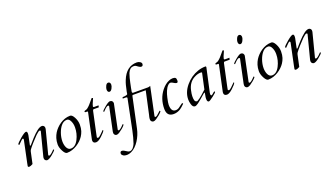

<svg xmlns="http://www.w3.org/2000/svg" viewBox="-88 -1525 4446 2560"><g transform="rotate(-20 2135.5 -245.5)"><path d="M397 -381V-379L310 -41C309.3 -36.3 309 -29.8 309 -21.5C309 -3.7 326.5 14 345 14C363 14 388.2 0.8 420.5 -25.5C452.8 -51.8 472.3 -71.3 479 -84L470 -94L462 -86C429.3 -51.3 406.3 -34 393 -34C385 -34 381 -37.7 381 -45V-47L468 -385C468.7 -389 469 -395.3 469 -404C469 -422.2 451.8 -439 433 -439C413 -439 389.8 -428.8 363.5 -408.5C337.2 -388.2 308.7 -361.3 278 -328C254.2 -303 227.6 -270.9 207.5 -248C203.9 -243.9 195 -242.1 195 -250C205 -298.1 211.4 -326.1 218.5 -363C222 -381.3 225 -385.6 225 -407C225 -428.3 219 -439 207 -439C193 -439 165.8 -422.2 125.5 -388.5C85.2 -354.8 61.3 -330.7 54 -316L65 -304L110.5 -349.5C122.2 -361.2 130.3 -367 135 -367C142.3 -367 146 -362.3 146 -353V-351L81 -42C80.1 -36.4 73 -6.6 73 0C73 9.3 79 14.2 91 14.5H91.9C103.9 14.5 120.9 8 143 -5L178 -168C180 -177.3 183.8 -186.3 189.5 -195C209.3 -225.3 297.9 -322.7 326 -350C338.7 -362 350 -371.8 360 -379.5C370 -387.2 377.3 -391.2 382 -391.5C389.6 -392 397 -387.7 397 -381Z M620 -150.5C620 -228.5 652 -314.2 691 -360C710.1 -382.5 735.6 -403 773.5 -403C789.8 -403 804 -394 816 -376C834 -347.3 843 -313 843 -273C843 -213.7 829.2 -157.2 801.5 -103.5C773.8 -49.8 738 -23 694 -23C640.9 -23 620 -94.4 620 -150.5ZM833 -439C726.8 -439 636.2 -364.1 591 -292C566.1 -251 547 -198.6 547 -135C547 -105 556.2 -72.8 574.5 -38.5C592.8 -4.2 610.7 13 628 13C731.7 13 826 -58 871 -126C898.4 -168.5 916 -212.6 916 -283C916 -318.3 907 -353.2 889 -387.5C871 -421.8 852.3 -439 833 -439Z M1041 13C1063 13 1091.2 -3 1125.5 -35C1159.8 -67 1179.3 -90 1184 -104L1178 -112L1123 -58C1107.7 -42.7 1095.2 -35 1085.5 -35C1075.8 -35 1071 -38.7 1071 -46V-48C1071 -48.7 1071.3 -50.2 1072 -52.5C1074.3 -60.5 1074.9 -68.7 1077 -79L1145 -396C1147 -407.3 1152.3 -413 1161 -413H1232L1238 -439H1174C1166 -439 1162 -442.7 1162 -450V-452C1164 -466.7 1174 -493 1192 -531C1196 -540.3 1199.3 -548.3 1202 -555C1198 -558.3 1192.3 -560.7 1185 -562C1181 -558 1170.8 -546 1154.5 -526C1131 -497.2 1110.4 -473 1083.5 -452C1068.1 -440 1058.8 -439.9 1041 -433.5C1030.4 -429.7 1029.9 -413 1046 -413H1068C1073.3 -413 1076 -410.7 1076 -406C1076 -404 1075.7 -401.3 1075 -398L999 -43C997.7 -37 997 -31.3 997 -26C997.7 0 1012.3 13 1041 13Z M1439 -559C1453 -559 1465.3 -569.2 1476 -589.5C1486.7 -609.8 1492 -627 1492 -641C1492 -663.9 1480.3 -680 1461 -680C1445.7 -680 1433.3 -670 1424 -650C1414.7 -630 1410 -613.3 1410 -600C1410 -579.6 1417.4 -559 1439 -559ZM1331.5 13C1343.8 13 1357.5 8 1372.5 -2C1396.3 -17.9 1451.3 -58.6 1464 -84L1455 -94L1447 -86C1415 -51.3 1392.3 -34 1379 -34C1371 -34 1367 -37.7 1367 -45L1440 -396C1440 -420.5 1425.5 -439 1399 -439C1384.3 -439 1360.7 -425.8 1328 -399.5C1295.3 -373.2 1275.7 -353.7 1269 -341L1278 -332C1280.7 -334 1285 -338.3 1291 -345C1319.7 -376.3 1341 -392 1355 -392C1363 -392 1367 -388.3 1367 -381V-379L1297 -47C1295.7 -40.3 1295 -33.2 1295 -25.5C1295 -6.3 1310.2 13 1331.5 13Z M1321 237C1304.3 237 1296 247.7 1296 269C1296 278.3 1302.3 287.8 1315 297.5C1327.7 307.2 1347 312 1373 312C1390.3 312 1410 307 1432 297C1520.1 257.2 1589.6 139.9 1613 30L1702 -387C1704.5 -398.7 1705.2 -413 1717 -413H1898C1876.6 -314.1 1844.8 -167.7 1827 -87.5C1822.4 -66.8 1817 -53.9 1817 -38V-23C1817 -5 1834.6 13 1854.5 13C1866.2 13 1879.7 8 1895 -2C1919.3 -17.9 1974.2 -58.4 1987 -84L1978 -94L1970 -86C1935.3 -51.3 1912.3 -34 1901 -34C1893 -34 1889 -38 1889 -46L1974 -448L1957 -441.3L1940 -438.6L1731 -439C1720.3 -439 1715 -444.7 1715 -456C1719.7 -493.7 1726.6 -516 1739 -579.5C1747 -620.5 1758 -661.3 1772 -702C1782 -724.7 1793.2 -741.7 1805.5 -753C1817.8 -764.3 1835.3 -770 1858 -770C1869.3 -770 1878.5 -767.8 1885.5 -763.5C1899.1 -755.1 1928.2 -728 1951 -728C1968.3 -728 1977 -738.7 1977 -760C1977 -784.7 1940.4 -803 1912 -803C1812 -803 1739.3 -746 1694 -632C1678.2 -594.3 1666.7 -545.4 1659 -507C1655.9 -491.4 1649 -468.8 1649 -453C1649 -440.4 1624.7 -433.4 1576 -432L1572 -413H1616C1628 -413 1634 -409.3 1634 -402V-398L1547 30C1533.9 94.3 1518.6 151.6 1501 202C1487.1 233.9 1461.3 279 1421 279C1385.3 279 1358.1 237 1321 237Z M2322 -363C2333.3 -363 2339 -372.7 2339 -392C2339 -429.5 2326.1 -439.8 2290.5 -440.5H2288.5C2272 -440.5 2254.6 -436.7 2236 -429C2196.7 -413 2160.7 -384.3 2128 -343C2072.7 -273 2045 -190 2045 -94C2045 -22.7 2077.3 13 2142 13C2174.7 13 2206.7 3.7 2238 -15C2253.3 -24.3 2276 -44 2306 -74L2296 -87C2272.3 -72.4 2260.4 -60.4 2234 -42C2218.7 -31.3 2202 -26 2184 -26C2140.7 -26 2119 -59 2119 -125C2119 -143 2124.2 -174.8 2134.5 -220.5C2149.1 -285.2 2169.3 -341.3 2206.5 -378.5C2217.5 -389.5 2228 -395 2238 -395C2271 -395 2290.2 -363 2322 -363Z M2684 -376 2636 -154C2620 -139.3 2598.3 -119.8 2571 -95.5C2543.7 -71.2 2518.3 -53 2495 -41C2456.7 -41 2454 -77.3 2454 -126C2454 -144.7 2458 -172 2466 -208C2482 -278.7 2518 -328.7 2574 -358C2606 -375.3 2636.7 -384 2666 -384C2678 -384 2684 -381.3 2684 -376ZM2687 -67C2687 -73.9 2689 -81.8 2689 -88L2763 -426C2763 -434.7 2760.3 -439 2755 -439C2717.7 -439 2681.3 -433 2646 -421C2574.7 -397 2513.8 -354.8 2463.5 -294.5C2413.2 -234.2 2388 -170 2388 -102C2388 -80.7 2391.3 -58.7 2398 -36C2407.3 -3.3 2422.3 13 2443 13C2455 13 2471 5.8 2491 -8.5C2519.1 -28.6 2566.2 -69.8 2599.5 -99.5C2611.8 -110.5 2620 -116 2624 -116C2625.6 -116 2626.4 -113.9 2626.4 -109.8C2626.4 -103.5 2624.6 -92.6 2621 -77C2617 -62.3 2615 -46.3 2615 -29C2615 0.3 2623 15 2639 15C2648.3 15 2670.7 1.3 2706 -26C2741.3 -53.3 2759 -70 2759 -76C2759 -82 2756.3 -85 2751 -85C2747.7 -85 2739.5 -79 2726.5 -67C2713.5 -55 2704.7 -49 2700 -49C2693 -49 2687 -59.8 2687 -67Z M2898 13C2920 13 2948.2 -3 2982.5 -35C3016.8 -67 3036.3 -90 3041 -104L3035 -112L2980 -58C2964.7 -42.7 2952.2 -35 2942.5 -35C2932.8 -35 2928 -38.7 2928 -46V-48C2928 -48.7 2928.3 -50.2 2929 -52.5C2931.3 -60.5 2931.9 -68.7 2934 -79L3002 -396C3004 -407.3 3009.3 -413 3018 -413H3089L3095 -439H3031C3023 -439 3019 -442.7 3019 -450V-452C3021 -466.7 3031 -493 3049 -531C3053 -540.3 3056.3 -548.3 3059 -555C3055 -558.3 3049.3 -560.7 3042 -562C3038 -558 3027.8 -546 3011.5 -526C2988 -497.2 2967.4 -473 2940.5 -452C2925.1 -440 2915.8 -439.9 2898 -433.5C2887.4 -429.7 2886.9 -413 2903 -413H2925C2930.3 -413 2933 -410.7 2933 -406C2933 -404 2932.7 -401.3 2932 -398L2856 -43C2854.7 -37 2854 -31.3 2854 -26C2854.7 0 2869.3 13 2898 13Z M3296 -559C3310 -559 3322.3 -569.2 3333 -589.5C3343.7 -609.8 3349 -627 3349 -641C3349 -663.9 3337.3 -680 3318 -680C3302.7 -680 3290.3 -670 3281 -650C3271.7 -630 3267 -613.3 3267 -600C3267 -579.6 3274.4 -559 3296 -559ZM3188.5 13C3200.8 13 3214.5 8 3229.5 -2C3253.3 -17.9 3308.3 -58.6 3321 -84L3312 -94L3304 -86C3272 -51.3 3249.3 -34 3236 -34C3228 -34 3224 -37.7 3224 -45L3297 -396C3297 -420.5 3282.5 -439 3256 -439C3241.3 -439 3217.7 -425.8 3185 -399.5C3152.3 -373.2 3132.7 -353.7 3126 -341L3135 -332C3137.7 -334 3142 -338.3 3148 -345C3176.7 -376.3 3198 -392 3212 -392C3220 -392 3224 -388.3 3224 -381V-379L3154 -47C3152.7 -40.3 3152 -33.2 3152 -25.5C3152 -6.3 3167.2 13 3188.5 13Z M3475 -150.5C3475 -228.5 3507 -314.2 3546 -360C3565.1 -382.5 3590.6 -403 3628.5 -403C3644.8 -403 3659 -394 3671 -376C3689 -347.3 3698 -313 3698 -273C3698 -213.7 3684.2 -157.2 3656.5 -103.5C3628.8 -49.8 3593 -23 3549 -23C3495.9 -23 3475 -94.4 3475 -150.5ZM3688 -439C3581.8 -439 3491.2 -364.1 3446 -292C3421.1 -251 3402 -198.6 3402 -135C3402 -105 3411.2 -72.8 3429.5 -38.5C3447.8 -4.2 3465.7 13 3483 13C3586.7 13 3681 -58 3726 -126C3753.4 -168.5 3771 -212.6 3771 -283C3771 -318.3 3762 -353.2 3744 -387.5C3726 -421.8 3707.3 -439 3688 -439Z M4182 -381V-379L4095 -41C4094.3 -36.3 4094 -29.8 4094 -21.5C4094 -3.7 4111.5 14 4130 14C4148 14 4173.2 0.8 4205.5 -25.5C4237.8 -51.8 4257.3 -71.3 4264 -84L4255 -94L4247 -86C4214.3 -51.3 4191.3 -34 4178 -34C4170 -34 4166 -37.7 4166 -45V-47L4253 -385C4253.7 -389 4254 -395.3 4254 -404C4254 -422.2 4236.8 -439 4218 -439C4198 -439 4174.8 -428.8 4148.5 -408.5C4122.2 -388.2 4093.7 -361.3 4063 -328C4039.2 -303 4012.6 -270.9 3992.5 -248C3988.9 -243.9 3980 -242.1 3980 -250C3990 -298.1 3996.4 -326.1 4003.5 -363C4007 -381.3 4010 -385.6 4010 -407C4010 -428.3 4004 -439 3992 -439C3978 -439 3950.8 -422.2 3910.5 -388.5C3870.2 -354.8 3846.3 -330.7 3839 -316L3850 -304L3895.5 -349.5C3907.2 -361.2 3915.3 -367 3920 -367C3927.3 -367 3931 -362.3 3931 -353V-351L3866 -42C3865.1 -36.4 3858 -6.6 3858 0C3858 9.3 3864 14.2 3876 14.5H3876.9C3888.9 14.5 3905.9 8 3928 -5L3963 -168C3965 -177.3 3968.8 -186.3 3974.5 -195C3994.3 -225.3 4082.9 -322.7 4111 -350C4123.7 -362 4135 -371.8 4145 -379.5C4155 -387.2 4162.3 -391.2 4167 -391.5C4174.6 -392 4182 -387.7 4182 -381Z"/></g></svg>

Font: fbb
Style: Italic
Weight: 400
Italic angle: -12°
Designer: David J. Perry, Michael Sharpe
Version: Version 0.991